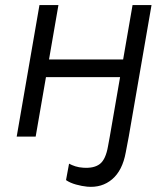

<svg xmlns="http://www.w3.org/2000/svg" viewBox="-20 -540 665 759"><path d="M579 -520 489 0H414L504 -520ZM46 0 136 -520H211L121 0ZM141 -235 153 -305H483L471 -235ZM241 172 253 107Q264 113 278 117.5Q292 122 309 123Q352 126 375 108Q398 90 407 38L414 0H489L477 63Q464 134 423.5 168.5Q383 203 325 198Q304 196 280.5 189.5Q257 183 241 172Z"/></svg>

Font: Fixel Italic Variable Display Thin
Style: Italic
Weight: 100
Italic angle: -10°
Designer: AlfaBravo + MacPaw
Foundry: Kyrylo Tkachov, Marchela Mozhyna, Serhii Makarenko, Maria Weinstein, Zakhar Kryvoshyya
Version: Version 1.210;Glyphs 3.2 (3217)